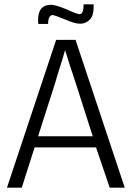

<svg xmlns="http://www.w3.org/2000/svg" viewBox="-20 -862 605 882"><path d="M201 -752H156Q155 -756 155 -771Q155 -840 215 -840Q235 -840 286 -819Q334 -797 346 -797Q364 -797 364 -842H410V-826Q410 -790 392 -771.5Q374 -753 348 -753Q324 -753 278 -773Q235 -791 221 -793Q213 -793 207 -783Q201 -773 201 -752ZM257 -559Q239 -502 234 -483L155 -236H406L327 -483Q300 -563 279 -632Q270 -599 257 -559ZM12 0 238 -679H327L553 0H484L421 -185H139L80 0Z"/></svg>

Font: Pavanam
Style: Regular
Weight: 400
Designer: Tharique Azeez
Foundry: Tharique Azeez
Version: Version 1.86; ttfautohint (v1.3) -l 8 -r 50 -G 200 -x 14 -D 